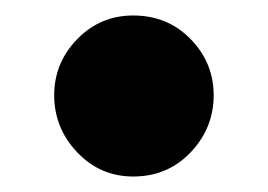

<svg xmlns="http://www.w3.org/2000/svg" viewBox="-20 -423 346 248"><path d="M152 -195Q109.5 -195 79.8 -226.2Q50 -257.5 50 -300Q50 -342 79.8 -372.5Q109.5 -403 152 -403Q196.5 -403 226.2 -372.5Q256 -342 256 -300Q256 -257.5 226.2 -226.2Q196.5 -195 152 -195Z"/></svg>

Font: Fraunces 144pt Black
Style: Regular
Weight: 900
Version: Version 1.000;[0bf87f6ff]